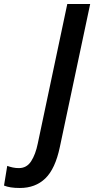

<svg xmlns="http://www.w3.org/2000/svg" viewBox="-51 -734 469 956"><path d="M48 202Q22 202 3 199Q-16 196 -31 190L-15 92Q-1 97 13 100Q27 103 43 103Q82 103 104 69Q126 35 137 -19L284 -714H398L247 -2Q224 107 174.5 154.5Q125 202 48 202Z"/></svg>

Font: Noto Sans Condensed SemiBold
Style: Italic
Weight: 600
Width: 3
Italic angle: -12°
Designer: Monotype Design Team
Foundry: Monotype Imaging Inc.
Version: Version 2.013; ttfautohint (v1.8.4.7-5d5b)